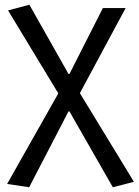

<svg xmlns="http://www.w3.org/2000/svg" viewBox="-20 -577 585 810"><path d="M10 199 226 -183 14 -533 104 -557 269 -265H273L414 -543H510L317 -184L545 190L456 213L273 -107H269L103 213Z"/></svg>

Font: SpoqaHanSans-Regular
Style: Regular
Weight: 400
Designer: [Spoqa Han Sans] Dong-huui Kim \uAE40 \uB3D9 \uD718  Younghwa Kang \uAC15 \uC601 \uD654  [Noto Sans] Ryoko NISHIZUKA \u8
Foundry: Spoqa (http://www.spoqa-han-sans.com)
Version: Version 2.000